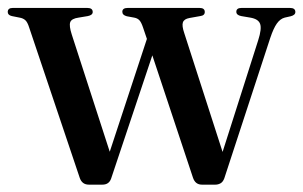

<svg xmlns="http://www.w3.org/2000/svg" viewBox="-20 -474 783 496"><path d="M244.5 3H209.5Q192 3 186 -14.5L55.5 -402.5Q51 -417 45.2 -422Q39.5 -427 30.5 -428.5L10.5 -432.5Q0 -435 0 -443Q0 -453.5 13 -453.5H205.5Q219.5 -453.5 219.5 -443Q219.5 -435 207 -432.5L183 -428.5Q165 -426 161.5 -416.8Q158 -407.5 165.5 -384.5L263.5 -82L359.5 -373.5L349.5 -403Q345 -416.5 340 -421.8Q335 -427 326.5 -428.5L307.5 -432Q296 -435 296 -443.5Q296 -453.5 310 -453.5H495.5Q509 -453.5 509 -443Q509 -434 497.5 -432.5L469.5 -427.5Q455.5 -425 452.5 -416.2Q449.5 -407.5 456 -388.5L555 -81.5L647 -370Q656.5 -399.5 652 -412.2Q647.5 -425 626.5 -428.5L603 -432.5Q590.5 -435 590.5 -443.5Q590.5 -453.5 604 -453.5H729Q743 -453.5 743 -443Q743 -435 731 -432L715.5 -428.5Q704 -425.5 695.2 -413.2Q686.5 -401 678 -375.5L559.5 -13.5Q556 -4 549.8 -0.5Q543.5 3 536.5 3H501.5Q484.5 3 478.5 -15L373.5 -331L267 -12.5Q261.5 3 244.5 3Z"/></svg>

Font: Fraunces 72pt S000
Style: Regular
Weight: 400
Version: Version 1.000; ttfautohint (v1.8.3)